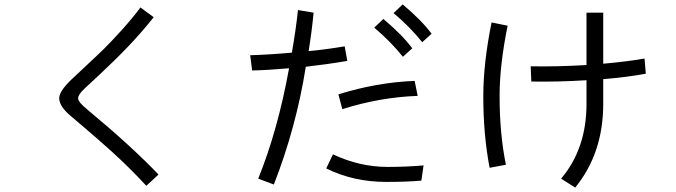

<svg xmlns="http://www.w3.org/2000/svg" viewBox="-20 -804 3040 863"><path d="M246.1 -362.3Q246.1 -393.6 299.8 -445.3Q310.5 -456.1 363.3 -504.9Q416 -553.7 447.3 -584.5Q478.5 -615.2 526.4 -668Q574.2 -720.7 611.3 -770.5L670.9 -726.6Q617.2 -659.2 558.1 -597.2Q499 -535.2 430.2 -471.2Q361.3 -407.2 360.4 -406.2Q331.1 -378.9 331.1 -362.3Q331.1 -344.7 375 -309.6Q572.3 -145.5 692.4 -19.5L637.7 31.2Q602.5 -6.8 564.9 -44.4Q527.3 -82 486.8 -118.7Q446.3 -155.3 419.9 -178.2Q393.6 -201.2 352.5 -236.3Q311.5 -271.5 301.8 -279.3Q246.1 -325.2 246.1 -362.3Z M1104.5 -555.7Q1195.3 -558.6 1292 -567.4Q1310.5 -674.8 1319.3 -758.8L1389.6 -747.1Q1380.9 -657.2 1367.2 -574.2Q1441.4 -581.1 1529.3 -595.7L1541 -530.3Q1449.2 -514.6 1354.5 -503.9Q1311.5 -232.4 1210.9 25.4L1140.6 -1Q1228.5 -217.8 1279.3 -497.1Q1175.8 -488.3 1113.3 -487.3ZM1501 -379.9Q1672.9 -433.6 1843.8 -440.4L1857.4 -373Q1689.5 -367.2 1518.6 -313.5ZM1446.3 -46.9 1476.6 -110.4Q1595.7 -53.7 1723.6 -53.7Q1804.7 -53.7 1883.8 -60.5L1874 7.8Q1807.6 13.7 1716.8 13.7Q1568.4 13.7 1446.3 -46.9ZM1749 -745.1 1790 -784.2Q1875 -712.9 1919.9 -652.3L1877.9 -614.3Q1821.3 -684.6 1749 -745.1ZM1662.1 -679.7 1703.1 -718.8Q1788.1 -647.5 1833 -586.9L1791 -548.8Q1734.4 -619.1 1662.1 -679.7Z M2502 -1Q2616.2 -135.7 2616.2 -336.9V-443.4Q2492.2 -435.5 2368.2 -437.5L2365.2 -505.9Q2485.4 -503.9 2616.2 -511.7V-747.1H2691.4V-517.6Q2808.6 -528.3 2877 -541L2882.8 -472.7Q2797.9 -457 2691.4 -448.2V-336.9Q2691.4 -115.2 2565.4 39.1ZM2152.3 -372.1Q2152.3 -519.5 2189.5 -703.1L2261.7 -688.5Q2225.6 -511.7 2225.6 -372.1Q2225.6 -203.1 2253.9 -63.5L2180.7 -49.8Q2152.3 -198.2 2152.3 -372.1Z"/></svg>

Font: Gothic A1
Style: Regular
Weight: 400
Designer: HanYang I&C Co.,Ltd.
Foundry: HanYang I&C Co.,Ltd.
Version: Version 2.50